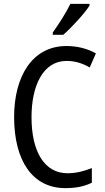

<svg xmlns="http://www.w3.org/2000/svg" viewBox="-20 -963 542 993"><path d="M443 -934V-943H344C322 -898 288 -844 253 -795V-783H307C349 -819 418 -894 443 -934ZM325 -648C370 -648 410 -634 444 -614L476 -687C431 -712 379 -725 324 -725C145 -725 53 -565 53 -358C53 -129 150 10 318 10C374 10 416 1 455 -18V-94C416 -78 375 -67 329 -67C211 -67 143 -177 143 -357C143 -519 202 -648 325 -648Z"/></svg>

Font: Noto Sans Gujarati UI Condensed
Style: Regular
Weight: 400
Width: 3
Designer: Jelle Bosma - Monotype Design Team, Universal Thirst
Foundry: Monotype Imaging Inc.
Version: Version 2.106